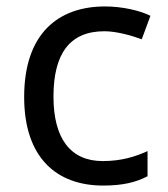

<svg xmlns="http://www.w3.org/2000/svg" viewBox="-20 -566 520 596"><path d="M300 10C361 10 402 0 438 -19V-97C401 -80 357 -66 299 -66C198 -66 146 -137 146 -266C146 -400 197 -469 304 -469C341 -469 388 -456 420 -444L447 -517C415 -533 360 -546 306 -546C162 -546 55 -463 55 -265C55 -75 157 10 300 10Z"/></svg>

Font: Noto Sans EgyptHiero
Style: Regular
Weight: 400
Designer: Monotype Design Team
Foundry: Monotype Imaging Inc.
Version: Version 2.002